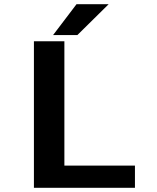

<svg xmlns="http://www.w3.org/2000/svg" viewBox="-20 -897 750 917"><path d="M287.5 -106H624.5V0H142V-700H287.5ZM233.5 -729.5 345.5 -877H499L349.5 -729.5Z"/></svg>

Font: League Mono SemiBold
Style: Regular
Weight: 600
Width: 6
Designer: Tyler Finck
Foundry: The League of Moveable Type / Tyler Finck
Version: Version 2.300;RELEASE